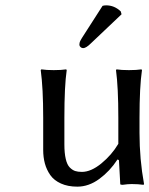

<svg xmlns="http://www.w3.org/2000/svg" viewBox="-20 -695 564 725"><path d="M424.8 -92.8 422.9 -91.8Q395 -48.8 355.2 -19.5Q315.4 9.8 272 9.8Q236.3 9.8 210.2 -2Q184.1 -13.7 169.9 -33.9Q155.8 -54.2 149.4 -77.9Q143.1 -101.6 143.1 -128.9V-250Q143.1 -362.3 133.8 -430.2L136.2 -433.1Q154.3 -430.2 183.1 -430.2Q211.9 -430.2 230 -433.1L231.9 -430.2Q223.1 -370.1 223.1 -250V-149.9Q223.1 -116.7 228.3 -94.7Q233.4 -72.8 243.4 -62.7Q253.4 -52.7 263.7 -49.3Q273.9 -45.9 289.1 -45.9Q323.7 -45.9 362.8 -77.9Q401.9 -109.9 426.8 -151.9V-250Q426.8 -365.7 418 -430.2L419.9 -433.1Q438 -430.2 466.8 -430.2Q495.6 -430.2 514.2 -433.1L516.1 -430.2Q506.8 -367.2 506.8 -250V-192.9Q506.8 -93.8 523.9 0L522 2.9Q502 0 477.1 0Q462.4 0 442.9 2.9Q434.1 2.9 434.1 0L429.2 -89.8ZM367.2 -672.9Q373 -674.8 380.9 -674.8Q412.1 -674.8 436 -651.9L439 -641.1L324.2 -532.2Q305.2 -513.2 293.9 -513.2Q288.6 -513.2 284.2 -517.1Q279.8 -521 279.8 -525.9Q279.8 -528.8 280.3 -531.2Q280.8 -533.7 281 -535.2Q281.2 -536.6 282.7 -539.6Q284.2 -542.5 284.7 -543.5Q285.2 -544.4 287.6 -548.6Q290 -552.7 291 -554.2Z"/></svg>

Font: Linear Smooth
Style: Regular
Weight: 400
Designer: Philipp H. Poll, Flanker
Foundry: Philipp H. Poll, reworked by Flanker
Version: Version 1.061 | FøM Fix